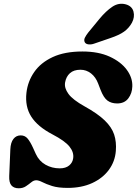

<svg xmlns="http://www.w3.org/2000/svg" viewBox="-20 -994 739 1031"><path d="M343.5 15Q292 15 259.8 4.8Q227.5 -5.5 207.8 -15.8Q188 -26 174.5 -26Q161 -26 148 -15.2Q135 -4.5 119 6.2Q103 17 80.5 17Q54.5 17 41.2 1.5Q28 -14 29.5 -49L35.5 -192Q37 -228.5 52 -247.8Q67 -267 91 -267Q114 -267 128.2 -250Q142.5 -233 157.5 -200L172.5 -167Q190 -129 224.5 -109.5Q259 -90 300.5 -90Q333 -90 351.5 -105.5Q370 -121 373 -144.5Q377.5 -176.5 353 -207Q328.5 -237.5 261.5 -272.5Q182 -314 147.8 -367.8Q113.5 -421.5 122 -496Q129 -557 163.8 -607.2Q198.5 -657.5 263 -687.5Q327.5 -717.5 422.5 -717.5Q508.5 -717.5 569 -689.8Q629.5 -662 661 -619Q692.5 -576 690.5 -529.5Q689.5 -493 669 -465.8Q648.5 -438.5 609 -438.5Q578 -438.5 557.2 -453.8Q536.5 -469 520 -511.5L507 -545.5Q494 -580 468.8 -599.8Q443.5 -619.5 412 -619.5Q376 -619.5 355.5 -601Q335 -582.5 329.5 -551Q324.5 -521 347.8 -489.5Q371 -458 434 -423Q504.5 -384 542.2 -347.5Q580 -311 593 -271.5Q606 -232 602 -183Q597.5 -126.5 564.5 -81.8Q531.5 -37 475 -11Q418.5 15 343.5 15ZM513.5 -892Q548.5 -934.5 583.2 -957.8Q618 -981 656 -970.5Q689 -961 696.8 -931.8Q704.5 -902.5 688.5 -872Q672 -842.5 646 -824Q620 -805.5 572.5 -789.5L485 -759.5Q469.5 -754 455 -755.8Q440.5 -757.5 435 -767.5Q429.5 -779 436 -792Q442.5 -805 453.5 -819Z"/></svg>

Font: Fraunces 9pt S100 Black
Style: Italic
Weight: 900
Italic angle: -16°
Version: Version 1.000; ttfautohint (v1.8.3)